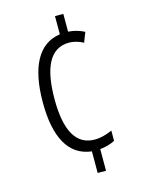

<svg xmlns="http://www.w3.org/2000/svg" viewBox="-112 -790 645 867"><g transform="rotate(-15 210.0 -357.0)"><path d="M271 -641V-724H232V-639C130 -625 78 -527 78 -361C78 -198 129 -103 235 -91V10H274V-91C303 -94 327 -102 344 -111V-159C317 -147 290 -139 262 -139C176 -139 133 -213 133 -361C133 -506 171 -592 262 -592C282 -592 306 -586 328 -574L346 -620C325 -631 300 -639 271 -641Z"/></g></svg>

Font: Noto Sans Gurmukhi UI ExtraCondensed Light
Style: Regular
Weight: 300
Width: 2
Designer: Jelle Bosma - Monotype Design Team
Foundry: Monotype Imaging Inc.
Version: Version 2.004